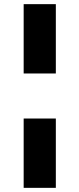

<svg xmlns="http://www.w3.org/2000/svg" viewBox="-20 -725 382 925"><path d="M94 -371V-705H249V-371ZM94 180V-154H249V180Z"/></svg>

Font: Nunito Sans 10pt SemiExpanded ExtraBold
Style: Regular
Weight: 800
Width: 6
Designer: Vernon Adams
Foundry: Vernon Adams
Version: Version 3.101;gftools[0.9.27]